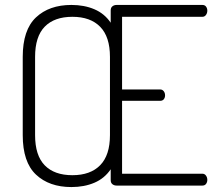

<svg xmlns="http://www.w3.org/2000/svg" viewBox="-20 -751 882 777"><path d="M72 -204V-521Q72 -630 125.5 -680.5Q179 -731 269 -731Q321 -731 362 -713.5Q403 -696 428 -659V-709Q428 -720 435 -725.5Q442 -731 452 -731H799Q809 -731 814 -724Q819 -717 819 -708Q819 -698 813.5 -690.5Q808 -683 799 -683H474V-389H628Q637 -389 642.5 -382Q648 -375 648 -365Q648 -356 643 -349.5Q638 -343 628 -343H474V-48H799Q808 -48 813.5 -40.5Q819 -33 819 -23Q819 -14 814 -7Q809 0 799 0H452Q442 0 435 -5.5Q428 -11 428 -22V-66Q403 -29 362 -11.5Q321 6 269 6Q179 6 125.5 -44.5Q72 -95 72 -204ZM273 -683Q200 -683 161 -643Q122 -603 122 -521V-204Q122 -122 161 -82Q200 -42 273 -42Q346 -42 385.5 -82.5Q425 -123 425 -204V-521Q425 -602 385.5 -642.5Q346 -683 273 -683Z"/></svg>

Font: Dosis
Style: Regular
Weight: 400
Designer: Edgar Tolentino, Pablo Impallari, Igino Marini
Foundry: Edgar Tolentino, Pablo Impallari, Igino Marini
Version: Version 1.007;Glyphs 3.1.1 (3134)